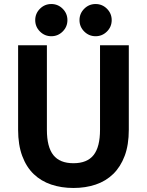

<svg xmlns="http://www.w3.org/2000/svg" viewBox="-20 -925 730 954"><path d="M345 9Q285 9 234.5 -8Q184 -25 147.5 -60Q111 -95 90.5 -150Q70 -205 70 -280V-700H213V-280Q213 -195 245 -154.5Q277 -114 345 -114Q413 -114 445 -154.5Q477 -195 477 -280V-700H620V-281Q620 -205 599.5 -150.5Q579 -96 542.5 -60.5Q506 -25 455.5 -8Q405 9 345 9ZM235 -745Q202 -745 178.5 -768.5Q155 -792 155 -825Q155 -858 178.5 -881.5Q202 -905 235 -905Q268 -905 291.5 -881.5Q315 -858 315 -825Q315 -792 291.5 -768.5Q268 -745 235 -745ZM455 -745Q422 -745 398.5 -768.5Q375 -792 375 -825Q375 -858 398.5 -881.5Q422 -905 455 -905Q488 -905 511.5 -881.5Q535 -858 535 -825Q535 -792 511.5 -768.5Q488 -745 455 -745Z"/></svg>

Font: 
Style: 㨦
Weight: 700
Designer: A.Korolkova, Vitaly Kuzmin
Foundry: ParaType Ltd
Version: Version 2.000